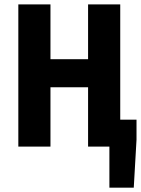

<svg xmlns="http://www.w3.org/2000/svg" viewBox="-20 -672 646 880"><path d="M64 0V-651.8H211.3V-400.6H383.7V-651.8H531.1V0H383.7V-272.1H211.3V0ZM481.4 188V0H453.5V-123.6H605.7V-31.8L593.1 188Z"/></svg>

Font: Source Code Pro ExtraLight
Style: Regular
Weight: 200
Monospace: yes
Designer: Paul D. Hunt, Teo Tuominen
Foundry: Adobe
Version: Version 1.026;hotconv 1.1.0;makeotfexe 2.6.0